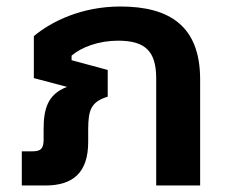

<svg xmlns="http://www.w3.org/2000/svg" viewBox="-20 -570 697 590"><path d="M47 0H119C204 0 251 -39 251 -134V-171C251 -233 260 -257 311 -273V-355L200 -385V-399C230 -425 283 -445 343 -445C426 -445 460 -413 460 -329V0H595V-326C595 -489 502 -550 350 -550C232 -550 139 -505 84 -459V-330L186 -303C125 -280 114 -233 114 -172V-141C114 -114 106 -105 80 -105H47Z"/></svg>

Font: Kanit Medium
Style: Regular
Weight: 500
Designer: Katatrad Team
Foundry: CadsonDemak
Version: Version 1.000;PS 001.000;hotconv 1.0.88;makeotf.lib2.5.64775